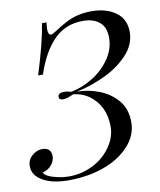

<svg xmlns="http://www.w3.org/2000/svg" viewBox="-85 -788 727 870"><g transform="rotate(-10 278.5 -353.5)"><path d="M66.9 -146Q107.9 -146 107.9 -105.5Q107.9 -85 92.3 -66.2Q76.7 -47.4 50.8 -41Q59.1 -20.5 115.7 -8.3Q141.1 -2.9 167 -2.9Q224.1 -2.9 275.6 -28.6Q327.1 -54.2 358.6 -99.4Q390.1 -144.5 390.1 -192.1Q390.1 -239.7 373.3 -276.1Q356.4 -312.5 324.2 -336.9Q292 -361.3 248 -366.2Q217.8 -351.6 199.5 -351.6Q181.2 -351.6 181.2 -365.7Q181.2 -384.3 209 -384.3Q224.1 -384.3 242.2 -378.9Q295.9 -389.2 344.5 -419.9Q393.1 -450.7 423.1 -495.6Q453.1 -540.5 453.1 -590.1Q453.1 -639.6 424.8 -662.8Q396.5 -686 349.1 -686Q268.1 -686 214.8 -631.6Q161.6 -577.1 128.9 -478H106.9Q152.8 -625.5 165 -708H186Q183.1 -686 183.1 -677.2Q183.1 -649.9 197.3 -649.9Q203.1 -649.9 226.6 -665Q250 -680.7 273.9 -693.4Q327.6 -722.7 395.5 -722.4Q463.4 -722.2 506.6 -690.7Q549.8 -659.2 549.8 -600.3Q549.8 -541.5 504.4 -494.1Q459 -446.8 393.6 -417Q328.1 -387.2 267.1 -375Q318.4 -375 368.9 -355.5Q419.4 -335.9 452.6 -296.6Q485.8 -257.3 485.8 -196.3Q485.8 -135.3 440.2 -86.2Q394.5 -37.1 321.3 -11.5Q248 14.2 160.4 14.2Q72.8 14.2 26.9 -22Q-2 -44.9 -2 -80.1Q-2 -115.2 32.2 -136.2Q47.9 -146 66.9 -146Z"/></g></svg>

Font: PlayfairDisplay-Italic
Style: Italic
Weight: 400
Italic angle: -14°
Designer: Claus Eggers Sørensen
Foundry: Claus Eggers Sørensen
Version: Version 1.002;PS 001.002;hotconv 1.0.70;makeotf.lib2.5.58329